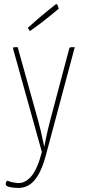

<svg xmlns="http://www.w3.org/2000/svg" viewBox="-20 -732 426 945"><path d="M71 193Q45 193 26.5 188.5Q8 184 8 174Q8 169 10.5 164Q13 159 16 157Q29 163 45.5 166Q62 169 72 169Q105 169 134.5 135Q164 101 186 16L45 -490Q44 -495 44.5 -497Q45 -499 50 -499.5Q55 -500 67 -500L167 -141Q174 -116 179.5 -92.5Q185 -69 189 -50Q193 -31 195.5 -20Q198 -9 198 -9Q198 -9 200 -20Q202 -31 206 -50Q210 -69 215.5 -93Q221 -117 228 -143L320 -490Q322 -495 323 -497Q324 -499 329.5 -499.5Q335 -500 348 -500L205 35Q189 94 168.5 128.5Q148 163 124 178Q100 193 71 193ZM127 -579Q127 -579 124.5 -583Q122 -587 119.5 -591Q117 -595 117 -595Q142 -618 166.5 -639Q191 -660 211.5 -676.5Q232 -693 244 -702.5Q256 -712 256 -712Q262 -712 265.5 -700.5Q269 -689 269 -689Q269 -689 257.5 -679.5Q246 -670 226.5 -654Q207 -638 181.5 -618.5Q156 -599 127 -579Z"/></svg>

Font: Yanone Kaffeesatz ExtraLight ExtraLight
Style: Regular
Weight: 250
Version: Version 2.003